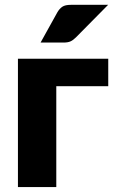

<svg xmlns="http://www.w3.org/2000/svg" viewBox="-20 -756 468 776"><path d="M417.5 -407.5H207.5V0H52.5V-518.5H417.5ZM417 -736.5 287 -605Q275.5 -593.5 265 -588.8Q254.5 -584 237 -584H144L212 -706.5Q220.5 -721 232 -728.8Q243.5 -736.5 267 -736.5Z"/></svg>

Font: Lato 2
Style: Regular
Weight: 900
Designer: Lukasz Dziedzic with Adam Twardoch and Botio Nikoltchev
Foundry: tyPoland Lukasz Dziedzic
Version: Version 2.015; 2015-08-06; http://www.latofonts.com/